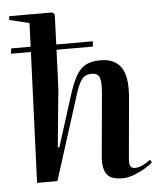

<svg xmlns="http://www.w3.org/2000/svg" viewBox="-54 -814 729 874"><g transform="rotate(-5 310.0 -377.0)"><path d="M388 -596H222L215 -420L189 -153L196 -152L267 -376Q285 -435 303.5 -468.5Q322 -502 348.5 -516.5Q375 -531 417 -531Q481 -531 510.5 -489Q540 -447 532 -352L507 -73Q505 -49 510.5 -39Q516 -29 532 -29Q547 -29 566.5 -38Q586 -47 602 -60L610 -48Q599 -37 575 -22.5Q551 -8 523 2.5Q495 13 471 13Q416 13 398.5 -14Q381 -41 384 -85L411 -384Q415 -433 407.5 -453Q400 -473 371 -473Q341 -473 325 -451Q309 -429 291 -368L174 0H81L105 -596H14L17 -620H106L110 -728L19 -750L21 -767H218L228 -757L223 -620H390Z"/></g></svg>

Font: Literata 72pt SemiBold
Style: Italic
Weight: 600
Italic angle: -2°
Designer: Latin by Veronika Burian and Jose Scaglione. Greek by Irene Vlachou. Cyrillic by Vera Evstafieva
Foundry: TypeTogether
Version: Version 3.002